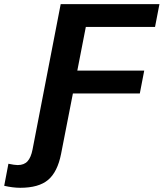

<svg xmlns="http://www.w3.org/2000/svg" viewBox="-145 -708 797 936"><path d="M152.8 42Q135.3 130.4 89.6 168.9Q43.9 207.5 -46.4 207.5Q-81.5 207.5 -124.5 197.8L-104 90.3Q-73.7 96.7 -58.6 96.7Q-27.3 96.7 -10.5 77.9Q6.3 59.1 13.7 20.5L150.9 -688H632.3L610.8 -576.7H273.4L231.9 -363.8H558.1L536.6 -252.4H210.4Z"/></svg>

Font: Arimo
Style: Bold Italic
Weight: 700
Italic angle: -12°
Designer: Steve Matteson
Foundry: Monotype Imaging Inc.
Version: Version 1.33